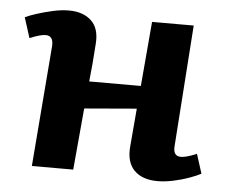

<svg xmlns="http://www.w3.org/2000/svg" viewBox="-44 -587 774 652"><g transform="rotate(5 342.5 -261.5)"><path d="M424 -225 246 -210 227 0H86L119 -412Q121 -447 94 -447Q77 -447 40 -432L18 -501Q32 -508 57 -516Q82 -524 111 -530.5Q140 -537 166 -537Q214 -537 242 -511Q270 -485 266 -432Q264 -399 261 -364.5Q258 -330 255 -303H431L450 -523H592L563 -110Q560 -75 587 -75Q596 -75 609 -78.5Q622 -82 641 -90L662 -24Q647 -16 622 -7Q597 2 568.5 8Q540 14 515 14Q463 14 435.5 -14Q408 -42 413 -96Z"/></g></svg>

Font: Literata 7pt
Style: Bold Italic
Weight: 700
Italic angle: -2°
Designer: Latin by Veronika Burian and Jose Scaglione. Greek by Irene Vlachou. Cyrillic by Vera Evstafieva
Foundry: TypeTogether
Version: Version 3.002